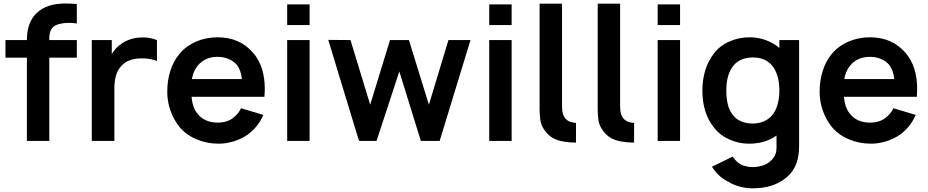

<svg xmlns="http://www.w3.org/2000/svg" viewBox="-20 -786 5178 1071"><path d="M255 -572V-562.5H408.5V-464.5H255V0H130V-464.5H10.5V-562.5H130Q130 -659.5 182.5 -711.5Q214 -741.5 254.2 -754Q294.5 -766.5 347 -766.5Q377 -766.5 408.5 -763.5V-655Q388 -658.5 363.5 -658.5Q341.5 -658.5 324 -655Q285.5 -649 270.2 -628.8Q255 -608.5 255 -572Z M855.5 -562.5V-446Q819.5 -460.5 771 -460.5Q697 -460.5 659.5 -421Q636.5 -397 627.2 -365.5Q618 -334 618 -291.5V0H492V-562.5H603.5V-484.5Q624.5 -520.5 659.5 -543.5Q706.5 -575 767 -577Q810 -580 855.5 -562.5Z M1080 -154Q1098.5 -128.5 1128 -115.2Q1157.5 -102 1193.5 -102Q1246.5 -102 1280 -128Q1311.5 -152.5 1324.5 -182.5L1448.5 -145Q1434 -109 1408.2 -78.5Q1382.5 -48 1349.5 -27Q1317.5 -7.5 1278.2 4Q1239 15.5 1199.5 15.5Q1134.5 15.5 1076 -9Q1018 -33.5 981 -78Q947.5 -120.5 930.2 -170.5Q913 -220.5 913 -275Q913 -337 930.2 -391Q947.5 -445 981 -485.5Q999.5 -508 1023.2 -525.2Q1047 -542.5 1074.2 -554.2Q1101.5 -566 1131.8 -572Q1162 -578 1193.5 -578Q1319 -578 1393.5 -489.5Q1457 -415 1457 -289.5Q1457 -282.5 1456.5 -271.5Q1456 -260.5 1455 -246H1048.5Q1054 -186 1080 -154ZM1081 -417.5Q1057.5 -387.5 1050.5 -345H1329Q1325 -391 1303 -422Q1284 -445 1255.2 -457Q1226.5 -469 1193.5 -469Q1121.5 -469 1081 -417.5Z M1707 -761.5V-646H1582V-761.5ZM1707 -562.5V0H1582V-562.5Z M2604.5 -562.5 2432.5 0H2327.5L2207.5 -387.5L2080.5 0H1982.5L1811 -563.5L1935 -562.5L2045 -202L2155.5 -562.5H2261L2372.5 -202L2481.5 -562.5Z M2834 -761.5V-646H2709V-761.5ZM2834 -562.5V0H2709V-562.5Z M2990 -765.5H3115V-236.5V-203Q3115 -177.5 3117.5 -161.8Q3120 -146 3126.5 -135.5Q3143.5 -104.5 3188 -101Q3189.5 -100.5 3193 -100.5V9.5Q3174 9.5 3157.5 8Q3141 6.5 3126.5 4Q3087 -2 3060.2 -18.2Q3033.5 -34.5 3013 -66.5Q2998.5 -88.5 2994.2 -115Q2990 -141.5 2990 -180Z M3314 -765.5H3439V-236.5V-203Q3439 -177.5 3441.5 -161.8Q3444 -146 3450.5 -135.5Q3467.5 -104.5 3512 -101Q3513.5 -100.5 3517 -100.5V9.5Q3498 9.5 3481.5 8Q3465 6.5 3450.5 4Q3411 -2 3384.2 -18.2Q3357.5 -34.5 3337 -66.5Q3322.5 -88.5 3318.2 -115Q3314 -141.5 3314 -180Z M3773.5 -761.5V-646H3648.5V-761.5ZM3773.5 -562.5V0H3648.5V-562.5Z M4437.5 -562.5V27Q4437.5 98 4413.8 145.2Q4390 192.5 4339 224Q4299 248 4259.5 256.2Q4220 264.5 4174 264.5Q4142 264.5 4105 254.5Q4087 249.5 4071.5 243Q4056 236.5 4043 228Q4014.5 214.5 3990.8 192.2Q3967 170 3951.5 144L4067 87.5Q4072 95.5 4078.8 103.2Q4085.5 111 4095 119Q4109.5 132.5 4132 139.2Q4154.5 146 4175 146Q4203.5 146 4229.5 138.8Q4255.5 131.5 4273 116.5Q4295 99 4304 78.2Q4313 57.5 4311.5 25V-30Q4249.5 15.5 4156.5 15.5Q4101 15.5 4048.5 -8Q3996.5 -31 3963 -74Q3898 -154 3898 -281Q3898 -341 3914 -393.8Q3930 -446.5 3963 -488.5Q3996.5 -532 4049.5 -555Q4102 -578 4161.5 -578Q4208 -578 4251 -562.5Q4294 -547 4327.5 -518.5V-562.5ZM4286.5 -142.5Q4306.5 -165.5 4317 -202.2Q4327.5 -239 4327.5 -281Q4327.5 -323.5 4317.5 -359.5Q4307.5 -395.5 4286.5 -421Q4248 -465.5 4180.5 -465.5Q4101.5 -465.5 4065 -411.5Q4031.5 -364.5 4031.5 -281Q4031.5 -195 4063 -151Q4081.5 -124 4111 -110.5Q4140.5 -97 4176.5 -97Q4247 -97 4286.5 -142.5Z M4719 -154Q4737.5 -128.5 4767 -115.2Q4796.5 -102 4832.5 -102Q4885.5 -102 4919 -128Q4950.5 -152.5 4963.5 -182.5L5087.5 -145Q5073 -109 5047.2 -78.5Q5021.5 -48 4988.5 -27Q4956.5 -7.5 4917.2 4Q4878 15.5 4838.5 15.5Q4773.5 15.5 4715 -9Q4657 -33.5 4620 -78Q4586.5 -120.5 4569.2 -170.5Q4552 -220.5 4552 -275Q4552 -337 4569.2 -391Q4586.5 -445 4620 -485.5Q4638.5 -508 4662.2 -525.2Q4686 -542.5 4713.2 -554.2Q4740.5 -566 4770.8 -572Q4801 -578 4832.5 -578Q4958 -578 5032.5 -489.5Q5096 -415 5096 -289.5Q5096 -282.5 5095.5 -271.5Q5095 -260.5 5094 -246H4687.5Q4693 -186 4719 -154ZM4720 -417.5Q4696.5 -387.5 4689.5 -345H4968Q4964 -391 4942 -422Q4923 -445 4894.2 -457Q4865.5 -469 4832.5 -469Q4760.5 -469 4720 -417.5Z"/></svg>

Font: Russisch Sans
Style: Bold
Weight: 700
Designer: Michael Sharanda (font) & Cristiano Sobral (main changes)
Foundry: Michael Sharanda
Version: Version 2.00;September 8, 2020;FontCreator 13.0.0.2681 64-bi